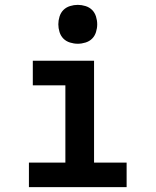

<svg xmlns="http://www.w3.org/2000/svg" viewBox="-20 -770 640 790"><path d="M99 0V-101H249V-419H115V-520H367V-101H501V0ZM300 -590Q284 -590 268 -595Q252 -600 241 -611Q230 -622 225 -638Q220 -654 220 -670Q220 -686 225 -702Q230 -718 241 -729Q252 -740 268 -745Q284 -750 300 -750Q316 -750 332 -745Q348 -740 359 -729Q370 -718 375 -702Q380 -686 380 -670Q380 -654 375 -638Q370 -622 359 -611Q348 -600 332 -595Q316 -590 300 -590Z"/></svg>

Font: Iosevka Fixed Extended
Style: Bold
Weight: 700
Width: 7
Monospace: yes
Designer: Belleve Invis
Foundry: Belleve Invis
Version: Version 24.1.1; ttfautohint (v1.8.4)